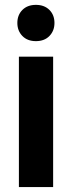

<svg xmlns="http://www.w3.org/2000/svg" viewBox="-20 -758 292 778"><path d="M195.3 0H56.6V-528.3H195.3ZM50.3 -665Q50.3 -697.3 70.8 -717.8Q91.3 -738.3 125.5 -738.3Q159.7 -738.3 180.2 -717.8Q200.7 -697.3 200.7 -665Q200.7 -633.3 180.4 -612.3Q160.2 -591.3 125.5 -591.3Q90.8 -591.3 70.6 -612.3Q50.3 -633.3 50.3 -665Z"/></svg>

Font: TypoPRO Roboto
Style: Bold
Weight: 700
Designer: Google
Version: Version 2.136; 2016